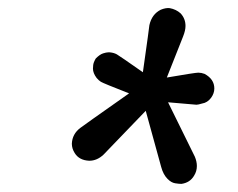

<svg xmlns="http://www.w3.org/2000/svg" viewBox="-20 -682 587 473"><path d="M218 -490Q209 -502 209 -513Q209 -523 211.5 -529Q214 -535 216 -538Q226 -548 234 -550.5Q242 -553 246 -553Q250 -553 251 -553Q261 -552 268 -548Q275 -544 332 -504Q348 -617 348 -620Q354 -647 376 -658Q388 -663 398 -662Q414 -659 425 -649Q437 -636 437 -618Q437 -607 431 -592Q411 -542 391 -491Q461 -503 468.5 -503Q476 -503 484 -500Q508 -487 508 -464Q508 -452 500 -441Q491 -429 478 -427Q468 -424 464 -424Q460 -424 394 -430Q458 -300 460 -296Q465 -284 465 -273Q465 -260 458 -249Q448 -232 427 -229Q421 -229 411.5 -230.5Q402 -232 393 -241Q382 -252 377 -271Q358 -340 339 -409Q238 -304 235 -301Q219 -286 200 -286Q175 -287 164 -305Q157 -316 157 -328Q158 -352 178 -367Q180 -369 298 -452Q234 -477 228.5 -480.5Q223 -484 218 -490Z"/></svg>

Font: TT2020Base
Style: Italic
Weight: 400
Italic angle: -15°
Version: Version 0.2.000